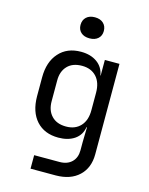

<svg xmlns="http://www.w3.org/2000/svg" viewBox="-138 -863 875 1128"><g transform="rotate(15 299.5 -298.5)"><path d="M296.4 -648.9Q263.2 -648.9 244.6 -666Q225.6 -683.1 225.6 -711.9Q225.6 -741.7 244.6 -759.3Q263.7 -776.9 296.4 -776.9Q329.1 -776.9 348.1 -759.3Q367.2 -741.7 367.2 -711.9Q367.2 -683.1 348.1 -666Q329.1 -648.9 296.4 -648.9ZM160.6 180.2V98.1H314.9Q361.8 98.1 389.2 71.3Q416 44.9 416 0V-49.8L418 -140.1H415Q407.2 -91.3 368.2 -64.5Q329.1 -38.1 270.5 -38.1Q185.5 -38.1 136.7 -91.8Q87.9 -146 87.4 -240.2V-356Q87.4 -450.2 136.7 -504.9Q185.5 -560.1 270.5 -560.1Q329.1 -560.1 368.2 -532.2Q407.2 -504.4 415 -455.1H417V-549.8H505.9V0Q505.9 83 454.6 131.3Q403.3 179.7 314 180.2ZM297.4 -112.8Q353 -112.8 385.3 -147.9Q417.5 -183.1 417 -245.1V-350.1Q417 -412.1 385.3 -446.8Q353 -481.9 297.4 -481.9Q240.2 -481.9 209 -449.2Q177.2 -416 177.7 -359.9V-234.9Q177.7 -178.7 209 -146Q240.2 -112.8 297.4 -112.8Z"/></g></svg>

Font: UDEV Gothic 35
Style: Regular
Weight: 400
Version: v2.1.0; ttfautohint (v1.8.4.7-5d5b-dirty) -l 6 -r 45 -G 200 